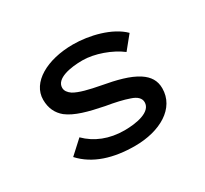

<svg xmlns="http://www.w3.org/2000/svg" viewBox="-116 -704 941 881"><g transform="rotate(-30 354.0 -263.0)"><path d="M370 10C503 10 610 -51 610 -157C610 -198 591 -227 556 -250C512 -279 447 -295 375 -308C316 -319 267 -331 239 -348C223 -359 213 -372 213 -388C213 -437 292 -451 356 -451C420 -451 500 -422 551 -383L607 -452C550 -509 441 -536 355 -536C217 -536 110 -476 110 -384C110 -339 127 -306 156 -282C197 -250 262 -233 342 -217C390 -209 430 -200 461 -189C492 -179 508 -163 508 -142C508 -90 426 -76 364 -76C284 -76 217 -103 168 -152L98 -88C161 -19 257 10 370 10Z"/></g></svg>

Font: Lexend Peta
Style: Regular
Weight: 400
Designer: Bonnie Shaver-Troup, Thomas Jockin
Foundry: Lexend
Version: Version 1.007